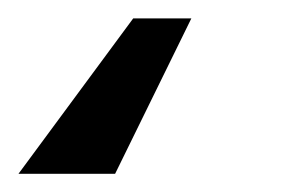

<svg xmlns="http://www.w3.org/2000/svg" viewBox="-42 16 338 211"><path d="M168.3 36.2 84.5 207H-21.7L104.4 36.2Z"/></svg>

Font: Inter P Medium
Style: Italic
Weight: 500
Italic angle: 9.39999°
Designer: Rasmus Andersson
Foundry: rsms
Version: Version 3.018;git-588b23468